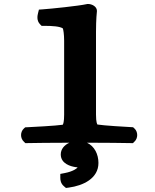

<svg xmlns="http://www.w3.org/2000/svg" viewBox="-20 -718 780 966"><path d="M295.7 -90.4C263.2 -85.2 138.9 -78.8 116.4 -77.8L106.8 -77.4L100 -71.2C81.3 -54.2 81.3 -22.3 100 -5.3L107.6 2.2L118.3 2C153 1.2 236.2 0.3 329.2 0.1C303.7 11.4 285.7 32.4 285.7 59C285.7 106.7 338 119.5 359 122.6L360 122.8L360.9 122.8C365 123.2 368.2 123.7 370.6 124.1C366.7 129.8 346.6 144.9 306.2 152.6L283.4 157V177C283.4 189.1 286 205.6 301.3 218.7L311.9 227.7L326.6 225.7C398.6 216 475.3 179.8 475.3 102C475.3 58.4 455.7 17.6 417.4 0C512.4 0.2 600 1.1 638.1 2L648.8 2.2L656.3 -5.3C675 -22.4 675 -54.6 656.3 -71.7L649.5 -77.9L639.9 -78.4C618.6 -79.3 500 -86.4 470.3 -91.5C469.2 -92.4 463 -101.2 463 -141.7V-558C463 -621.9 467.4 -659.4 467.6 -661.3L467.7 -661.8V-663C467.7 -686.3 441 -698 423.2 -698H419.3L415.6 -697.1C377.7 -688.4 236.3 -673.8 193.8 -670.9L175.8 -669.6L171.4 -652.1C168.5 -640.5 162.7 -614.6 182 -595.3L189.3 -588H199.7C245.3 -588 280 -585.3 296 -575.3C298.6 -570 302.7 -545.5 302.7 -513V-140.7C302.7 -106.7 298.3 -93.5 295.7 -90.4Z"/></svg>

Font: Linux Libertine Mono O 
Style: Mono Bold
Weight: 400
Designer: Philipp H. Poll
Foundry: Philipp H. Poll
Version: Version 5.1.7